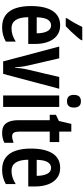

<svg xmlns="http://www.w3.org/2000/svg" viewBox="501 -1308 816 1859"><g transform="rotate(90 909.5 -378.0)"><path d="M225 -552Q284 -552 324 -521Q364 -490 384.5 -435.5Q405 -381 405 -310V-243H146Q148 -81 253 -81Q286 -81 317 -90.5Q348 -100 382 -122V-26Q351 -8 316.5 1Q282 10 244 10Q170 10 124.5 -25Q79 -60 58.5 -122.5Q38 -185 38 -268Q38 -406 85.5 -479Q133 -552 225 -552ZM225 -464Q190 -464 169.5 -431.5Q149 -399 147 -325H302Q302 -386 283 -425Q264 -464 225 -464ZM369 -757Q356 -737 332 -709.5Q308 -682 281.5 -654Q255 -626 233 -606H156V-618Q183 -658 204 -695.5Q225 -733 240 -766H369Z M574 0 430 -543H544L612 -250Q621 -213 625 -181.5Q629 -150 632 -115H636Q637 -139 640.5 -169Q644 -199 653 -237L725 -543H839L695 0Z M960 -753Q1021 -753 1021 -685Q1021 -618 960 -618Q898 -618 898 -685Q898 -753 960 -753ZM1015 -543V0H904V-543Z M1300 -87Q1314 -87 1329 -91Q1344 -95 1362 -101V-12Q1320 10 1265 10Q1201 10 1172 -30Q1143 -70 1143 -151V-451H1091V-511L1151 -540L1179 -660H1254V-543H1355V-451H1254V-153Q1254 -120 1264 -103.5Q1274 -87 1300 -87Z M1605 -552Q1664 -552 1704 -521Q1744 -490 1764.5 -435.5Q1785 -381 1785 -310V-243H1526Q1528 -81 1633 -81Q1666 -81 1697 -90.5Q1728 -100 1762 -122V-26Q1731 -8 1696.5 1Q1662 10 1624 10Q1550 10 1504.5 -25Q1459 -60 1438.5 -122.5Q1418 -185 1418 -268Q1418 -406 1465.5 -479Q1513 -552 1605 -552ZM1605 -464Q1570 -464 1549.5 -431.5Q1529 -399 1527 -325H1682Q1682 -386 1663 -425Q1644 -464 1605 -464Z"/></g></svg>

Font: Noto Sans Gurmukhi ExtraCondensed SemiBold
Style: Regular
Weight: 600
Width: 2
Designer: Jelle Bosma - Monotype Design Team
Foundry: Monotype Imaging Inc.
Version: Version 2.004; ttfautohint (v1.8.4.7-5d5b)